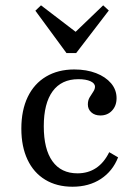

<svg xmlns="http://www.w3.org/2000/svg" viewBox="-20 -686 502 717"><path d="M250.8 11.3Q191.9 11.3 148.8 -14.9Q105.6 -41.1 82.7 -89.9Q59.7 -138.7 59.7 -205.6Q59.7 -274.2 83.5 -323.8Q107.3 -373.4 152 -400Q196.8 -426.6 257.3 -426.6Q303.2 -426.6 338.7 -412.9Q374.2 -399.2 394.8 -375Q415.3 -350.8 415.3 -319.4Q415.3 -291.1 398.4 -273Q381.5 -254.8 354.8 -254.8Q333.9 -254.8 321 -266.5Q308.1 -278.2 308.1 -296Q308.1 -311.3 314.9 -322.6Q321.8 -333.9 328.2 -343.5Q334.7 -353.2 334.7 -362.1Q334.7 -375 317.7 -382.7Q300.8 -390.3 272.6 -390.3Q209.7 -390.3 176.6 -345.2Q143.5 -300 143.5 -214.5Q143.5 -129 175.8 -83.9Q208.1 -38.7 269.4 -38.7Q308.9 -38.7 338.7 -58.5Q368.5 -78.2 387.9 -117.7L421 -98.4Q400.8 -46.8 356.5 -17.7Q312.1 11.3 250.8 11.3ZM365.3 -666.1 386.3 -646.8 264.5 -487.9H228.2L112.1 -646L133.1 -666.1L283.9 -550.8L240.3 -546Z"/></svg>

Font: Playfair 9pt
Style: Regular
Weight: 400
Designer: Claus Eggers Sørensen
Foundry: Claus Eggers Sørensen
Version: Version 2.203